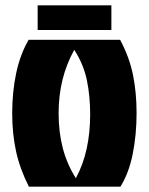

<svg xmlns="http://www.w3.org/2000/svg" viewBox="-20 -704 561 724"><path d="M89 0Q55 -67 40.5 -133.5Q26 -200 26 -276Q26 -357 41 -428Q56 -499 88 -554H433Q468 -488 481.5 -421.5Q495 -355 495 -278Q495 -196 480.5 -123.5Q466 -51 434 0ZM266 -32Q294 -84 307 -144Q320 -204 320 -273Q320 -342 307.5 -402Q295 -462 260 -516Q201 -410 201 -277Q201 -207 216.5 -146.5Q232 -86 266 -32ZM122 -591V-684H400V-591Z"/></svg>

Font: Tac One
Style: Regular
Weight: 400
Designer: Oluseyi Olusanya, David Udoh, Eyiyemi Adegbite, Mirko Velimirović
Version: Version 1.003; ttfautohint (v1.8.4.7-5d5b)